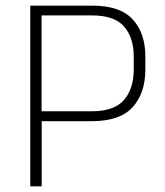

<svg xmlns="http://www.w3.org/2000/svg" viewBox="-20 -659 584 679"><path d="M111.5 -230.5V-265.5H304.5Q384 -265.5 418.5 -305.5Q453 -345.5 453 -414V-458Q453 -526 418.8 -565.2Q384.5 -604.5 305.5 -604.5H111V-639H307Q405 -639 449.5 -590.2Q494 -541.5 494 -459.5V-412.5Q494 -330 449.2 -280.2Q404.5 -230.5 305.5 -230.5ZM87 0V-639H127V-255.5L127.5 -237.5V0Z"/></svg>

Font: Anek Latin ExtraLight
Style: Regular
Weight: 250
Designer: Yesha Goshar
Foundry: Ek Type
Version: Version 1.003